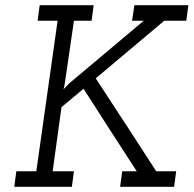

<svg xmlns="http://www.w3.org/2000/svg" viewBox="-20 -720 746 740"><path d="M451 -60H507Q455 -140 404 -219Q353 -298 302 -378L217 -307Q208 -245 200 -183.5Q192 -122 183 -60H265L257 0H35L43 -60H120L202 -640H125L133 -700H341L333 -640H265L231 -407Q230 -399 228.5 -391.5Q227 -384 225 -376L246 -398L534 -640H489L498 -700H706L698 -640H613L349 -418Q408 -328 466 -239Q524 -150 582 -60H659L651 0H443Z"/></svg>

Font: Josefin Slab SemiBold
Style: Italic
Weight: 600
Italic angle: -12°
Designer: Santiago Orozco
Foundry: Typemade
Version: Version 2.000